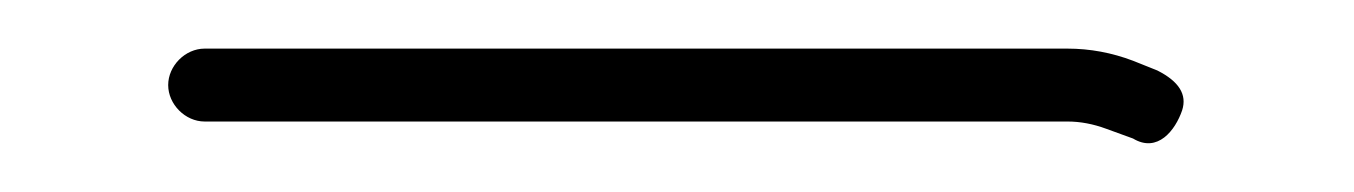

<svg xmlns="http://www.w3.org/2000/svg" viewBox="-20 -28 557 79"><path d="M49.2 7C49.2 -0.9 56.2 -8 64.2 -8H419.2C428.5 -8 437.5 -6.3 446.2 -3L456.2 1C465.1 5.5 468.5 10.9 466.4 17.4C463.6 25.6 456.3 35.1 446.2 29L435.2 25C429.8 23 424.5 22 419.2 22H64.2C56.2 22 49.2 14.9 49.2 7Z"/></svg>

Font: MewTooHand
Style: Reversed
Weight: 400
Designer: Mew Too, Robert Jablonski
Version: Version 0.77